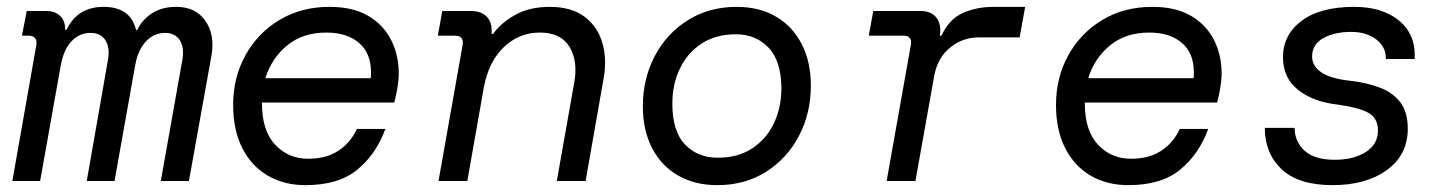

<svg xmlns="http://www.w3.org/2000/svg" viewBox="-20 -528 4240 560"><path d="M16 0 86 -397Q90 -424 62 -424H44L58 -496H114Q140 -496 155 -482Q170 -468 170 -443V-441H174Q206 -508 282 -508Q361 -508 377 -440H380Q394 -470 423 -489Q452 -508 494 -508Q550 -508 578.5 -468Q607 -428 597 -367L531 0H449L512 -354Q518 -389 504.5 -410.5Q491 -432 461 -432Q429 -432 405.5 -407Q382 -382 374 -336L314 0H233L295 -354Q301 -389 287.5 -410.5Q274 -432 244 -432Q211 -432 188 -407Q165 -382 157 -336L97 0Z M871 12Q808 12 760.5 -16Q713 -44 686.5 -96.5Q660 -149 660 -222Q660 -302 696 -367Q732 -432 795.5 -470Q859 -508 941 -508Q1009 -508 1053.5 -482Q1098 -456 1120.5 -412Q1143 -368 1143 -314Q1143 -295 1139 -271Q1135 -247 1130 -229H744V-227Q744 -147 782.5 -106Q821 -65 879 -65Q931 -65 966.5 -88Q1002 -111 1021 -152H1104Q1077 -78 1022 -33Q967 12 871 12ZM932 -433Q863 -433 817.5 -395.5Q772 -358 754 -300H1061Q1062 -304 1062 -309Q1062 -314 1062 -318Q1062 -373 1027 -403Q992 -433 932 -433Z M1259 0 1329 -395Q1335 -424 1306 -424H1257L1270 -496H1352Q1382 -496 1398 -481Q1414 -466 1414 -440V-429H1418Q1442 -462 1483.5 -485Q1525 -508 1584 -508Q1646 -508 1684.5 -479.5Q1723 -451 1737 -402.5Q1751 -354 1740 -296L1688 0H1604L1655 -288Q1666 -350 1641 -391.5Q1616 -433 1554 -433Q1494 -433 1449.5 -390.5Q1405 -348 1391 -272L1343 0Z M2072 12Q2007 12 1958 -16Q1909 -44 1882 -96Q1855 -148 1855 -218Q1855 -298 1889.5 -364Q1924 -430 1986 -469Q2048 -508 2129 -508Q2194 -508 2242.5 -480Q2291 -452 2318 -400Q2345 -348 2345 -278Q2345 -198 2310.5 -132Q2276 -66 2214.5 -27Q2153 12 2072 12ZM2074 -68Q2132 -68 2173.5 -95Q2215 -122 2237 -168Q2259 -214 2259 -270Q2259 -349 2222 -388.5Q2185 -428 2126 -428Q2068 -428 2026.5 -401Q1985 -374 1963 -328Q1941 -282 1941 -226Q1941 -145 1978 -106.5Q2015 -68 2074 -68Z M2566 0 2637 -399Q2639 -410 2633.5 -417Q2628 -424 2616 -424H2514L2527 -496H2664Q2695 -496 2710 -478Q2725 -460 2722 -430L2721 -424H2726Q2748 -472 2788 -490Q2828 -508 2879 -508H2970L2954 -419H2835Q2788 -419 2751.5 -389.5Q2715 -360 2705 -308L2650 0Z M3271 12Q3208 12 3160.5 -16Q3113 -44 3086.5 -96.5Q3060 -149 3060 -222Q3060 -302 3096 -367Q3132 -432 3195.5 -470Q3259 -508 3341 -508Q3409 -508 3453.5 -482Q3498 -456 3520.5 -412Q3543 -368 3543 -314Q3543 -295 3539 -271Q3535 -247 3530 -229H3144V-227Q3144 -147 3182.5 -106Q3221 -65 3279 -65Q3331 -65 3366.5 -88Q3402 -111 3421 -152H3504Q3477 -78 3422 -33Q3367 12 3271 12ZM3332 -433Q3263 -433 3217.5 -395.5Q3172 -358 3154 -300H3461Q3462 -304 3462 -309Q3462 -314 3462 -318Q3462 -373 3427 -403Q3392 -433 3332 -433Z M3867 12Q3767 12 3718 -34.5Q3669 -81 3669 -155H3756Q3756 -115 3785 -88.5Q3814 -62 3873 -62Q3928 -62 3963.5 -84.5Q3999 -107 3999 -147Q3999 -183 3972 -198.5Q3945 -214 3881 -223Q3810 -231 3766 -266Q3722 -301 3722 -361Q3722 -426 3776 -467Q3830 -508 3930 -508Q4012 -508 4061 -467.5Q4110 -427 4106 -356H4022Q4023 -391 3994 -413Q3965 -435 3921 -435Q3873 -435 3840 -417Q3807 -399 3807 -363Q3807 -335 3834.5 -316.5Q3862 -298 3922 -292Q3970 -286 4007 -271.5Q4044 -257 4065 -228.5Q4086 -200 4086 -153Q4086 -76 4025 -32Q3964 12 3867 12Z"/></svg>

Font: DM Mono
Style: Italic
Weight: 400
Italic angle: -10°
Designer: Colophon Foundry
Foundry: Colophon Foundry
Version: Version 1.000; ttfautohint (v1.8.2.53-6de2)